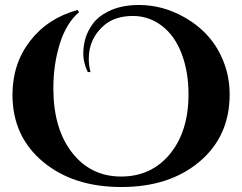

<svg xmlns="http://www.w3.org/2000/svg" viewBox="-20 -736 970 770"><path d="M332 -447Q314 -485 314 -519.5Q314 -554 323 -583.5Q332 -613 353 -641.5Q374 -670 412 -689Q464 -716 537 -716Q633 -716 719 -667Q832 -603 876 -490Q901 -428 901 -357Q901 -190 780.5 -88Q660 14 466.5 14Q273 14 151.5 -88Q30 -190 30 -356Q30 -480 100.5 -571.5Q171 -663 291 -696L297 -687Q246 -644 220 -561Q194 -478 194 -382Q194 -220 269 -124Q344 -28 465.5 -28Q587 -28 661.5 -118.5Q736 -209 736 -358Q736 -448 708.5 -520.5Q681 -593 629 -632.5Q577 -672 513 -672Q442 -672 398 -635Q336 -582 336 -500Q336 -474 343 -447Z"/></svg>

Font: Cinzel Decorative
Style: Bold
Weight: 700
Version: Version 1.002;PS 001.002;hotconv 1.0.56;makeotf.lib2.0.21325